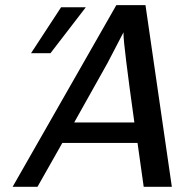

<svg xmlns="http://www.w3.org/2000/svg" viewBox="-20 -723 715 743"><path d="M28.8 0 430.2 -703.1H543L645 0H536.1L512.2 -169.9H221.2L125 0ZM100.1 -517.1 216.3 -694.8H312L175.3 -517.1ZM267.1 -249H500Q458 -549.8 458 -590.8V-598.1L396 -479Z"/></svg>

Font: CMU Bright
Style: SemiBoldOblique
Weight: 600
Italic angle: -12°
Version: Version 0.7.0